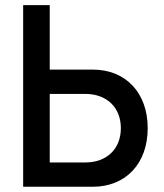

<svg xmlns="http://www.w3.org/2000/svg" viewBox="-20 -713 626 733"><path d="M68.4 0H334C460.4 0 543.9 -88.9 543.9 -223.6C543.9 -358.4 460.4 -447.3 334 -447.3H169.9V-693.4H68.4ZM169.9 -92.8V-354.5H305.7C387.7 -354.5 441.4 -302.7 441.4 -223.6C441.4 -144.5 387.7 -92.8 305.7 -92.8Z"/></svg>

Font: CaskaydiaCove Nerd Font
Style: Regular
Weight: 400
Designer: Aaron Bell
Foundry: Saja Typeworks
Version: Version 2111.1;Nerd Fonts 2.3.3